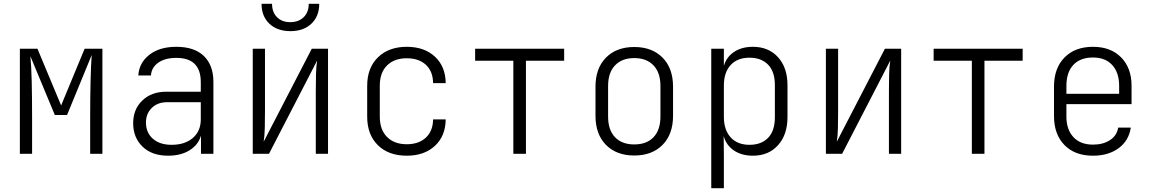

<svg xmlns="http://www.w3.org/2000/svg" viewBox="-20 -805 6040 1005"><path d="M84 0V-550H176L300 -253L423 -550H516V0H452V-190Q452 -293 454 -379Q456 -465 460 -517L331 -203H267L139 -511Q144 -462 146 -379Q148 -296 148 -190V0Z M860 10Q775 10 726 -37.5Q677 -85 677 -160Q677 -233 725 -279Q773 -325 851 -325H1031V-375Q1031 -502 903 -502Q844 -502 808.5 -477Q773 -452 770 -410H704Q708 -476 761.5 -518Q815 -560 903 -560Q997 -560 1047 -512Q1097 -464 1097 -376V0H1032V-95Q1018 -47 972.5 -18.5Q927 10 860 10ZM878 -47Q948 -47 989.5 -83Q1031 -119 1031 -180V-270H854Q805 -270 774.5 -240Q744 -210 744 -164Q744 -111 780 -79Q816 -47 878 -47Z M1303 0V-550H1367V-222Q1367 -181 1366 -136Q1365 -91 1360 -63L1612 -550H1697V0H1633V-329Q1633 -369 1634 -414Q1635 -459 1640 -488L1388 0ZM1500 -642Q1431 -642 1390 -681Q1349 -720 1349 -785H1404Q1404 -741 1430 -715Q1456 -689 1499 -689Q1543 -689 1569.5 -715Q1596 -741 1596 -785H1651Q1651 -720 1610 -681Q1569 -642 1500 -642Z M2109 10Q2014 10 1958 -45Q1902 -100 1902 -194V-356Q1902 -450 1958.5 -505Q2015 -560 2109 -560Q2201 -560 2256.5 -508.5Q2312 -457 2313 -370H2247Q2246 -432 2209 -466Q2172 -500 2109 -500Q2044 -500 2006 -462.5Q1968 -425 1968 -356V-194Q1968 -126 2006 -88Q2044 -50 2109 -50Q2172 -50 2209 -84.5Q2246 -119 2247 -180H2313Q2312 -93 2256.5 -41.5Q2201 10 2109 10Z M2667 0V-487H2467V-550H2933V-487H2733V0Z M3300 9Q3207 9 3152 -46.5Q3097 -102 3097 -199V-351Q3097 -448 3152 -503.5Q3207 -559 3300 -559Q3393 -559 3448 -503.5Q3503 -448 3503 -351V-199Q3503 -102 3448 -46.5Q3393 9 3300 9ZM3300 -49Q3365 -49 3401 -87Q3437 -125 3437 -195V-355Q3437 -425 3400.5 -463Q3364 -501 3300 -501Q3236 -501 3199.5 -463Q3163 -425 3163 -355V-195Q3163 -125 3199 -87Q3235 -49 3300 -49Z M3703 180V-550H3769V-460Q3782 -506 3822 -533Q3862 -560 3921 -560Q4003 -560 4052.5 -505.5Q4102 -451 4102 -359V-192Q4102 -100 4052.5 -45Q4003 10 3921 10Q3862 10 3821.5 -17.5Q3781 -45 3768 -93L3769 8V180ZM3903 -47Q3965 -47 4000.5 -83.5Q4036 -120 4036 -192V-359Q4036 -430 4000.5 -466.5Q3965 -503 3903 -503Q3840 -503 3804.5 -464.5Q3769 -426 3769 -357V-194Q3769 -125 3804.5 -86Q3840 -47 3903 -47Z M4303 0V-550H4367V-222Q4367 -181 4366 -136Q4365 -91 4360 -63L4612 -550H4697V0H4633V-329Q4633 -369 4634 -414Q4635 -459 4640 -488L4388 0Z M5067 0V-487H4867V-550H5333V-487H5133V0Z M5701 10Q5606 10 5551.5 -46Q5497 -102 5497 -198V-352Q5497 -448 5552 -504Q5607 -560 5701 -560Q5794 -560 5848.5 -504.5Q5903 -449 5903 -356V-260H5562V-194Q5562 -127 5598.5 -87.5Q5635 -48 5701 -48Q5754 -48 5790 -71.5Q5826 -95 5833 -137H5899Q5889 -69 5835.5 -29.5Q5782 10 5701 10ZM5562 -314H5838V-356Q5838 -425 5802 -464.5Q5766 -504 5701 -504Q5634 -504 5598 -465Q5562 -426 5562 -356Z"/></svg>

Font: JetBrains Mono NL ExtraLight
Style: Regular
Weight: 200
Designer: Philipp Nurullin, Konstantin Bulenkov
Foundry: JetBrains
Version: Version 2.304; ttfautohint (v1.8.4.7-5d5b)